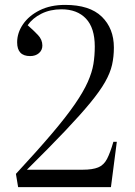

<svg xmlns="http://www.w3.org/2000/svg" viewBox="-20 -764 551 784"><path d="M54 0 45 -54Q133 -149 192 -218.5Q251 -288 286 -339Q321 -390 338.5 -429.5Q356 -469 361.5 -503Q367 -537 367 -574Q367 -650 331 -688Q295 -726 231 -726Q185 -726 149 -708Q113 -690 93 -661Q117 -640 135 -621Q153 -602 153 -578Q153 -559 139 -547Q125 -535 103 -535Q50 -535 50 -591Q50 -630 74 -665Q98 -700 142 -722Q186 -744 246 -744Q346 -744 395.5 -696Q445 -648 445 -570Q445 -532 437.5 -499Q430 -466 409 -429Q388 -392 348.5 -344Q309 -296 246 -229.5Q183 -163 90 -71H318Q358 -71 381 -80.5Q404 -90 417 -115Q430 -140 443 -185H457L433 0Z"/></svg>

Font: Literata 72pt Light
Style: Regular
Weight: 300
Designer: Latin by Veronika Burian and Jose Scaglione. Greek by Irene Vlachou. Cyrillic by Vera Evstafieva.
Foundry: TypeTogether
Version: Version 3.002